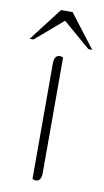

<svg xmlns="http://www.w3.org/2000/svg" viewBox="-113 -740 425 785"><g transform="rotate(10 99.0 -348.0)"><path d="M80 0V-479Q80 -514 104 -514Q110 -514 117 -510V-31Q117 4 93 4Q87 4 80 0ZM75 -700H123L229 -562H213L99 -660L-15 -562H-31Z"/></g></svg>

Font: Thasadith
Style: Regular
Weight: 400
Designer: Cadson Demak Co.,Ltd.
Foundry: Cadson Demak Co.,Ltd.
Version: Version 1.000; ttfautohint (v1.6)